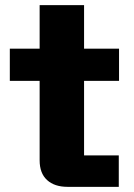

<svg xmlns="http://www.w3.org/2000/svg" viewBox="-20 -725 519 745"><path d="M242.2 0Q191.4 0 162.6 -26.4Q133.8 -52.7 133.8 -103V-411.1H18.1V-536.1H133.8V-705.1H306.2V-536.1H441.9V-411.1H306.2V-122.1H440.9V0Z"/></svg>

Font: Hubot Sans Expanded
Style: Bold
Weight: 700
Width: 7
Designer: Deni Anggara
Foundry: GitHub
Version: Version 1.001;gftools[0.9.31]